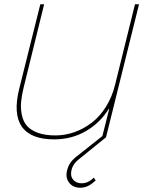

<svg xmlns="http://www.w3.org/2000/svg" viewBox="-20 -650 681 909"><path d="M423.8 190.9 433.1 204.1 422.9 212.9Q393.6 238.8 359.9 238.8Q325.2 238.8 306.9 214.4Q288.6 189.9 297.9 155.8Q306.2 120.6 336.9 95.2L464.8 -5.9L497.1 -134.8H495.1Q454.1 -68.4 386.7 -29.3Q319.3 9.8 236.8 9.8Q125 9.8 83.3 -50.5Q41.5 -110.8 70.8 -229L170.9 -629.9H189L91.8 -234.9Q82.5 -197.3 79.8 -166.5Q77.1 -135.7 83.5 -105.5Q89.8 -75.2 107.2 -54.7Q124.5 -34.2 158.7 -21.5Q192.9 -8.8 242.2 -8.8Q288.1 -8.8 331.8 -24.2Q375.5 -39.6 413.8 -68.6Q452.1 -97.7 481.4 -144.3Q510.7 -190.9 524.9 -249L619.1 -629.9H638.2L481.9 0L352.1 105Q325.7 125.5 318.8 153.8Q311.5 182.1 325.9 200Q340.3 217.8 366.2 217.8Q393.6 217.8 415 199.2Q417.5 197.3 423.8 190.9Z"/></svg>

Font: Sinkin Sans 100 Thin Italic
Style: Regular
Weight: 100
Italic angle: -112°
Designer: Keith Bates
Foundry: K-Type
Version: Sinkin Sans (version 1.0)  by Keith Bates   •   © 2014   www